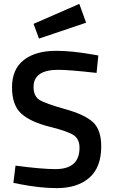

<svg xmlns="http://www.w3.org/2000/svg" viewBox="-20 -959 583 990"><path d="M280 -599Q153 -599 153 -510Q153 -464 183 -444.5Q213 -425 315.5 -396.5Q418 -368 460 -328.5Q502 -289 502 -204Q502 -96 440.5 -42.5Q379 11 273 11Q188 11 85 -9L49 -16L60 -105Q195 -87 266 -87Q390 -87 390 -197Q390 -240 362 -260.5Q334 -281 236 -305.5Q138 -330 90 -373Q42 -416 42 -509Q42 -602 102.5 -649.5Q163 -697 270 -697Q347 -697 452 -679L487 -673L478 -583Q338 -599 280 -599ZM153 -836 389 -939 424 -842 181 -760Z"/></svg>

Font: Titillium Web[RUS by Daymarius]
Style: Regular
Weight: 600
Designer: Cyrillization by Daymarius
Foundry: Cyrillization by Daymarius
Version: Version 1.002 September 11, 2018